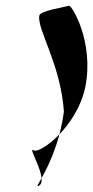

<svg xmlns="http://www.w3.org/2000/svg" viewBox="-20 -520 322 664"><path d="M97 0C116 13 245 -78 275 -219C306 -376 228 -502 219 -500C207 -496 118 -483 116 -466C107 -420 190 -298 201 -134C180 28 101 126 110 124C157 112 69 -20 97 0Z"/></svg>

Font: Recovery
Style: Obl
Weight: 400
Version: Version 0.27